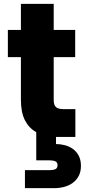

<svg xmlns="http://www.w3.org/2000/svg" viewBox="-20 -714 446 1001"><path d="M89 -416H21V-558H89V-694H260V-558H372V-416H260V-192Q260 -167 271.5 -156Q283 -145 312 -145H373V0H286H272V37Q295 37 318 43Q341 49 360 62.5Q379 76 390.5 98Q402 120 402 151Q402 182 390 204Q378 226 358.5 240Q339 254 314 260.5Q289 267 263 267H110V173H240Q259 173 269.5 167.5Q280 162 280 147Q280 133 269.5 127.5Q259 122 240 122H169V-25Q131 -46 110 -87Q89 -128 89 -194Z"/></svg>

Font: SVN-Poppins
Style: Bold
Weight: 700
Designer: Ninad Kale (Devanagari), Jonny Pinhorn (Latin)
Foundry: Indian Type Foundry
Version: Version 3.200;PS 1.000;hotconv 16.6.54;makeotf.lib2.5.65590